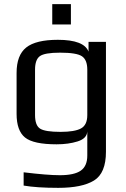

<svg xmlns="http://www.w3.org/2000/svg" viewBox="-20 -686 609 926"><path d="M491 -484V46Q491 149 433.5 184.5Q376 220 261 220Q158 220 94 209V145Q209 159 269 159Q338 159 369.5 137Q401 115 401 64V-52Q399 -18 354.5 -4Q310 10 253 10Q141 10 100.5 -23Q60 -56 60 -137V-334Q60 -420 106.5 -457Q153 -494 259 -494Q385 -494 407 -437V-484ZM401 -131V-350Q401 -397 375.5 -414.5Q350 -432 270 -432Q195 -432 172 -415Q149 -398 149 -350V-131Q149 -81 173.5 -65.5Q198 -50 272 -50Q340 -50 370.5 -66.5Q401 -83 401 -131ZM322 -568H232V-666H322Z"/></svg>

Font: Play
Style: Regular
Weight: 400
Designer: Jonas Hecksher
Foundry: Jonas Hecksher, Playtypeª, e-types AS
Version: Version 1.002